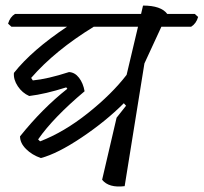

<svg xmlns="http://www.w3.org/2000/svg" viewBox="-20 -669 732 690"><path d="M680 -619 692 -608Q685 -584 667 -573H560L499 -441L428 0Q371 7 347 -23L399 -246L433 -289L425 -298Q360 -233 273.5 -175Q187 -117 127 -101Q95 -112 73.5 -133.5Q52 -155 52 -179Q132 -279 222 -350L218 -355Q143 -331 85 -324Q60 -335 44 -359Q28 -383 30 -407Q95 -489 221 -573H21L9 -584Q16 -608 34 -619H487L494 -649Q559 -649 581 -619ZM435 -400 476 -573H317Q177 -487 92 -389L98 -380Q151 -385 228 -410Q249 -409 264 -389.5Q279 -370 284 -341Q171 -246 117 -168L124 -161Q210 -194 296 -262.5Q382 -331 435 -400Z"/></svg>

Font: Tillana
Style: Regular
Weight: 400
Designer: Lipi Raval (Devanagari, Latin), Jonny Pinhorn (Latin)
Foundry: Indian Type Foundry
Version: Version 2.003;PS 1.0;hotconv 1.0.79;makeotf.lib2.5.61930; tt